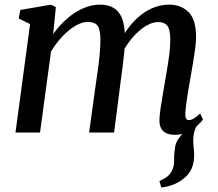

<svg xmlns="http://www.w3.org/2000/svg" viewBox="-20 -586 962 849"><path d="M693 243.5 685 214.5Q707 205 720.2 194.2Q733.5 183.5 741 167Q750.5 148.5 749.8 123.8Q749 99 753 73.5Q755.5 44.5 771.5 24.5Q787.5 4.5 799 -10.5L863.5 -48.5Q846.5 -28.5 840.2 -6.8Q834 15 834.5 42Q835 55 836.8 70.8Q838.5 86.5 838.5 101Q838.5 133.5 827 160Q815.5 186.5 788 207Q769.5 221 747 230Q724.5 239 693 243.5ZM227 -554.5 215 -434.5Q233 -461 256.5 -484.8Q280 -508.5 307 -526.8Q334 -545 363 -555.2Q392 -565.5 421.5 -565.5Q458 -565.5 482.2 -551.2Q506.5 -537 519 -506.5Q531.5 -476 532.5 -426Q532.5 -420.5 532.2 -414Q532 -407.5 531.8 -400.8Q531.5 -394 530.5 -386.5L514 -408Q531.5 -442.5 554.5 -471.2Q577.5 -500 605 -521.2Q632.5 -542.5 663.5 -554Q694.5 -565.5 728 -565.5Q780.5 -565.5 813.8 -532.5Q847 -499.5 847 -421.5Q847 -401.5 843 -371.2Q839 -341 833.5 -307.8Q828 -274.5 823 -246.5Q818.5 -221 813.5 -192.2Q808.5 -163.5 804.8 -136Q801 -108.5 799.5 -86.5Q799 -69.5 802.8 -62.2Q806.5 -55 814 -55Q825 -55 836.2 -61.5Q847.5 -68 865 -84L877.5 -57.5Q872.5 -50 856.2 -33.8Q840 -17.5 814.2 -3.8Q788.5 10 754.5 10Q727 10 711.8 1.2Q696.5 -7.5 690.5 -22.5Q684.5 -37.5 685 -57Q685.5 -76.5 689.5 -104.2Q693.5 -132 699 -162.8Q704.5 -193.5 709 -222Q713.5 -249.5 719.2 -282.5Q725 -315.5 729 -349Q733 -382.5 733 -411.5Q732.5 -457 719.5 -472.8Q706.5 -488.5 679 -488.5Q659 -488.5 635.8 -477Q612.5 -465.5 589.8 -444.5Q567 -423.5 547 -395.5Q527 -367.5 512.5 -335L532.5 -399.5Q531.5 -376.5 528.8 -349.5Q526 -322.5 522.8 -295.8Q519.5 -269 516 -245L484.5 0H374L404.5 -220.5Q409 -248.5 413.5 -282Q418 -315.5 421 -348.8Q424 -382 424 -410Q423.5 -458 410.8 -473.5Q398 -489 366.5 -489Q348 -489 326.5 -478.8Q305 -468.5 283 -450.2Q261 -432 241 -408.2Q221 -384.5 205.5 -358L157 0H48.5L113 -479.5L62.5 -504.5L70 -542L205.5 -565.5Z"/></svg>

Font: Merriweather 24pt Medium
Style: Italic
Weight: 500
Italic angle: -7.8°
Version: Version 2.101